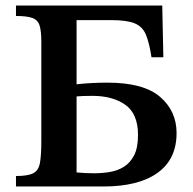

<svg xmlns="http://www.w3.org/2000/svg" viewBox="-20 -677 699 697"><path d="M355 0H38V-38Q81 -38 100.5 -48Q120 -58 125 -85.5Q130 -113 130 -164V-526Q130 -565 123.5 -585Q117 -605 97 -612Q77 -619 38 -619V-657H569L573 -469H530Q522 -521 510 -550.5Q498 -580 469.5 -592Q441 -604 384 -604H258V-371Q284 -374 312.5 -375.5Q341 -377 370 -377Q501 -377 561 -325.5Q621 -274 621 -194Q621 -99 552 -49.5Q483 0 355 0ZM322 -48Q350 -48 378 -52.5Q406 -57 429 -71Q452 -85 466.5 -112.5Q481 -140 481 -187Q481 -264 435 -296.5Q389 -329 316 -329Q297 -329 282.5 -328.5Q268 -328 258 -327V-51Q289 -48 322 -48Z"/></svg>

Font: STIX Two Text SemiBold
Style: Regular
Weight: 600
Designer: Ross Mills, John Hudson & Paul Hanslow, Tiro Typeworks Ltd; with prior portions MicroPress Inc., and Coen Hoffman.
Foundry: Tiro Typeworks Ltd
Version: Version 2.13 b171